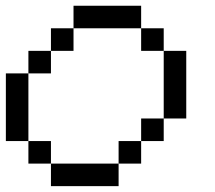

<svg xmlns="http://www.w3.org/2000/svg" viewBox="-20 -635 732 655"><path d="M153.8 0V-76.9H384.6V0ZM76.9 -76.9V-153.8H153.8V-76.9ZM384.6 -76.9V-153.8H461.5V-76.9ZM461.5 -153.8V-230.8H538.5V-153.8ZM0 -153.8V-384.6H76.9V-153.8ZM76.9 -384.6V-461.5H153.8V-384.6ZM538.5 -230.8V-461.5H615.4V-230.8ZM153.8 -461.5V-538.5H230.8V-461.5ZM461.5 -461.5V-538.5H538.5V-461.5ZM230.8 -538.5V-615.4H461.5V-538.5Z"/></svg>

Font: Mintsoda - Lime Green 13x16
Style: Regular
Weight: 400
Designer: Mintsoda-15
Version: Version 1.0